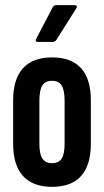

<svg xmlns="http://www.w3.org/2000/svg" viewBox="-20 -720 404 746"><path d="M182 6Q108 6 69.5 -36Q31 -78 31 -162V-330Q31 -413 69.5 -455Q108 -497 182 -497Q257 -497 295 -455Q333 -413 333 -330V-162Q333 -78 295 -36Q257 6 182 6ZM182 -86Q208 -86 219.5 -103.5Q231 -121 231 -163V-328Q231 -370 219.5 -388Q208 -406 182 -406Q156 -406 144.5 -388Q133 -370 133 -328V-163Q133 -121 145 -103.5Q157 -86 182 -86ZM126 -557Q121 -557 119.5 -560.5Q118 -564 120 -568L185 -692Q190 -700 198 -700H271Q276 -700 278 -696.5Q280 -693 276 -687L199 -565Q194 -557 183 -557Z"/></svg>

Font: Sofia Sans Extra Condensed
Style: Bold
Weight: 700
Designer: Botio Nikoltchev, Ani Petrova
Foundry: lettersoup
Version: Version 4.101